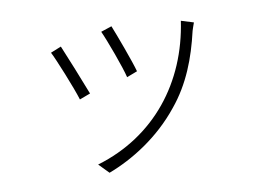

<svg xmlns="http://www.w3.org/2000/svg" viewBox="-70 -670 1140 839"><g transform="rotate(-10 500.0 -250.5)"><path d="M423 -549C442 -508 490 -378 500 -334L547 -352C536 -394 487 -526 471 -565ZM774 -536C735 -270 571 -58 309 20L352 64C460 23 581 -52 673 -167C749 -259 790 -367 817 -484C820 -493 824 -506 829 -519ZM191 -497C207 -467 264 -327 280 -274L328 -292C309 -342 254 -479 238 -516Z"/></g></svg>

Font: Spoqa Han Sans Neo Light
Style: Regular
Weight: 300
Designer: [Spoqa Han Sans Neo] Dong-huui Kim ___ Younghwa Kang ___ Yujin Lee ___ [Noto Sans] Ryoko NISHIZUKA ____ (kana & ideograp
Foundry: Spoqa (http://www.spoqa-han-sans.com)
Version: Version 1.100;hotconv 1.0.109;makeotfexe 2.5.65596